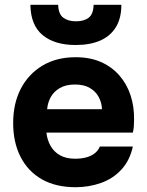

<svg xmlns="http://www.w3.org/2000/svg" viewBox="-20 -775 615 802"><path d="M296 7Q213 7 155 -26Q97 -59 66 -119.5Q35 -180 35 -261Q35 -343 67 -404.5Q99 -466 157.5 -501Q216 -536 296 -536Q356 -536 401.5 -516Q447 -496 478.5 -460Q510 -424 525.5 -376.5Q541 -329 540 -274Q540 -260 539 -247Q538 -234 535 -221H174Q177 -191 191 -166Q205 -141 230.5 -126.5Q256 -112 294 -112Q319 -112 340 -117.5Q361 -123 376 -135Q391 -147 397 -163H535Q522 -104 486.5 -66Q451 -28 401 -10.5Q351 7 296 7ZM177 -319H406Q405 -346 392.5 -369.5Q380 -393 355.5 -407.5Q331 -422 293 -422Q255 -422 229.5 -407Q204 -392 191.5 -368.5Q179 -345 177 -319ZM296 -587Q208 -587 158 -628.5Q108 -670 107 -755H223Q224 -716 244.5 -701Q265 -686 297 -686Q331 -686 350.5 -701Q370 -716 371 -755H487Q487 -699 464 -661.5Q441 -624 398.5 -605.5Q356 -587 296 -587Z"/></svg>

Font: Onest
Style: Bold
Weight: 700
Designer: Dmitri Voloshin, Andrey Kudryavtsev
Foundry: Dmitri Voloshin, Andrey Kudryavtsev
Version: Version 1.000;gftools[0.9.33]